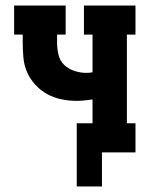

<svg xmlns="http://www.w3.org/2000/svg" viewBox="-20 -550 540 693"><path d="M257 123V-105H314V-191Q300 -189 285.5 -187.5Q271 -186 257 -186Q229 -186 202 -191.5Q175 -197 151 -210Q127 -223 108 -243.5Q89 -264 78 -289Q67 -314 64.5 -341.5Q62 -369 62 -396V-425H31V-530H217V-425H186V-396Q186 -375 191 -353Q196 -331 211.5 -316Q227 -301 248.5 -294Q270 -287 292 -287Q297 -287 303 -287.5Q309 -288 314 -289V-425H283V-530H469V-425H438V-105H469V0H348V123Z"/></svg>

Font: Iosevka Slab Extrabold
Style: Regular
Weight: 800
Monospace: yes
Designer: Belleve Invis
Foundry: Belleve Invis
Version: Version 11.1.1; ttfautohint (v1.8.3)